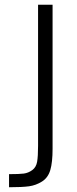

<svg xmlns="http://www.w3.org/2000/svg" viewBox="-20 -715 325 807"><path d="M201 -695V-89Q201 -33 191.5 -0.5Q182 32 156.5 48Q131 64 102 68Q73 72 18 72V17Q61 17 80 14.5Q99 12 115.5 0Q132 -12 136 -35Q140 -58 140 -102V-695Z"/></svg>

Font: Titillium Web Light
Style: Regular
Weight: 300
Version: Version 1.002;PS 57.000;hotconv 1.0.70;makeotf.lib2.5.55311